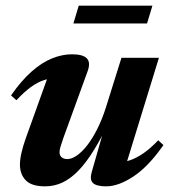

<svg xmlns="http://www.w3.org/2000/svg" viewBox="-20 -646 602 679"><path d="M304.5 -38 361.5 -237 372.5 -228Q341.5 -163 313.2 -117Q285 -71 257 -42.2Q229 -13.5 200.2 -0.2Q171.5 13 139.5 13Q91.5 13 71 -8.5Q50.5 -30 50.5 -64Q50.5 -82 55.8 -105.2Q61 -128.5 71 -156.5L160 -404.5L185.5 -369.5Q160 -370.5 136.5 -363Q113 -355.5 89 -338Q65 -320.5 38 -291.5L19 -308.5Q55.5 -361 91.8 -393Q128 -425 164 -439.5Q200 -454 234.5 -454Q273.5 -454 287.2 -439.5Q301 -425 290 -394.5L203.5 -156.5Q197 -137.5 193.8 -126.5Q190.5 -115.5 190.5 -107.5Q190.5 -96.5 197.8 -90Q205 -83.5 218.5 -83.5Q233.5 -83.5 251.8 -96Q270 -108.5 288.5 -132.2Q307 -156 324.2 -190.2Q341.5 -224.5 355 -267.5L409.5 -441.5H542L418 -38.5L398.5 -71.5Q419 -72 441.2 -79.8Q463.5 -87.5 488 -104.5Q512.5 -121.5 539.5 -150L558 -133Q505 -57 452 -22Q399 13 355.5 13Q321 13 308.8 1.2Q296.5 -10.5 304.5 -38ZM239.5 -563 258.5 -626H519L500 -563Z"/></svg>

Font: Newsreader 24pt
Style: Bold Italic
Weight: 700
Italic angle: -17°
Designer: Hugues Gentile
Foundry: Production Type
Version: Version 1.003